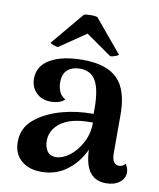

<svg xmlns="http://www.w3.org/2000/svg" viewBox="-84 -802 729 879"><g transform="rotate(10 281.0 -363.0)"><path d="M555 -55Q555 -27 531 -8.5Q507 10 468 10Q420 10 394 -22.5Q368 -55 365 -128Q336 -65 285 -27.5Q234 10 167 10Q109 10 73.5 -21Q38 -52 38 -107Q38 -171 86.5 -212Q135 -253 210 -274Q277 -293 358 -293V-319Q358 -404 335.5 -445Q313 -486 261 -486Q226 -486 204 -467.5Q182 -449 182 -409Q182 -386 190.5 -366Q199 -346 219 -336Q209 -325 191.5 -319.5Q174 -314 154 -314Q112 -314 86.5 -340Q61 -366 61 -405Q61 -464 116.5 -496Q172 -528 268 -528Q378 -528 429 -476.5Q480 -425 480 -311V-132Q480 -79 514 -79Q521 -79 529 -82.5Q537 -86 542 -94Q555 -75 555 -55ZM362 -253Q282 -255 235 -232Q204 -217 186 -192Q168 -167 168 -135Q168 -106 181 -87Q194 -68 221 -68Q252 -68 285 -93Q318 -118 340 -160.5Q362 -203 362 -253ZM108 -580 235 -732Q243 -736 268 -736Q290 -736 298 -732L425 -580Q424 -576 409.5 -571Q395 -566 387 -566L267 -650L144 -566Q136 -566 122.5 -571Q109 -576 108 -580Z"/></g></svg>

Font: Arima Madurai ExtraBold
Style: Regular
Weight: 800
Designer: Joana Correia and Natanael Gama
Foundry: NDISCOVER
Version: Version 1.019